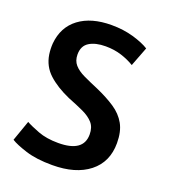

<svg xmlns="http://www.w3.org/2000/svg" viewBox="-134 -808 812 925"><g transform="rotate(20 271.5 -346.0)"><path d="M231 -90Q171 -90 127.5 -106.5Q84 -123 61 -136L24 -31Q49 -15 104 2.5Q159 20 240 20Q360 20 429 -34.5Q498 -89 498 -186Q498 -245 476.5 -283.5Q455 -322 414.5 -349Q374 -376 317 -401Q274 -419 241.5 -434.5Q209 -450 191 -470.5Q173 -491 173 -523Q173 -567 204.5 -586.5Q236 -606 288 -606Q332 -606 369.5 -594Q407 -582 436 -564L474 -663Q444 -682 392.5 -697Q341 -712 280 -712Q176 -712 113.5 -665Q51 -618 43 -532Q42 -517 42.5 -503.5Q43 -490 45 -476Q54 -418 96 -379.5Q138 -341 206 -311Q252 -293 286.5 -277Q321 -261 340.5 -239Q360 -217 360 -180Q360 -90 231 -90Z"/></g></svg>

Font: Repo DemiBold
Style: Regular
Weight: 600
Designer: Stefan Peev
Foundry: Context Ltd
Version: Version 1.502